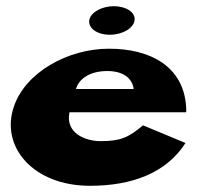

<svg xmlns="http://www.w3.org/2000/svg" viewBox="-20 -582 643 619"><path d="M347 -562C309 -562 273 -543 268 -518C263 -492 292 -470 334 -470C376 -470 412 -492 414 -518C416 -543 386 -562 347 -562ZM580 -220C581 -224 580 -233 580 -239C571 -368 465 -425 331 -425C198 -425 62 -348 25 -239C-20 -109 87 17 270 17C405 17 516 -24 578 -121L441 -178C393 -137 366 -127 304 -127C256 -127 190 -152 204 -220ZM225 -295C234 -328 270 -353 326 -353C373 -353 406 -333 411 -295Z"/></svg>

Font: Hussar Milosc
Style: Bold
Weight: 700
Foundry: Cannot Into Space Fonts
Version: Version 1.02